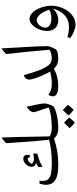

<svg xmlns="http://www.w3.org/2000/svg" viewBox="779 -1599 1070 2668"><g transform="rotate(-90 1314.0 -265.0)"><path d="M736.8 -779.8Q744.1 -636.7 749.5 -282.2L752.9 -109.9Q807.1 -80.1 876 -80.1Q886.2 -80.1 886.2 -69.8V0Q886.2 9.8 876 9.8Q822.3 9.8 782 -6.6Q741.7 -22.9 724.1 -50.8Q635.7 -19.5 547.9 -4.9Q460 9.8 361.8 9.8Q254.4 9.8 195.6 -9Q136.7 -27.8 108.4 -66.2Q80.1 -104.5 80.1 -162.1Q80.1 -205.1 96.2 -251H137.2Q133.8 -233.9 133.8 -207Q133.8 -157.2 158 -130.4Q182.1 -103.5 234.9 -91.8Q287.6 -80.1 387.2 -80.1Q552.7 -80.1 706.1 -117.2Q689 -260.3 668.9 -563.5L658.2 -713.9Q693.8 -751 736.8 -779.8ZM459 -389.2 460 -395Q460 -401.4 454.6 -407.7Q449.2 -414.1 440.9 -414.1Q420.9 -414.1 400.9 -398.4Q380.9 -382.8 372.1 -357.9Q394 -328.6 444.3 -328.6Q472.2 -328.6 515.1 -337.9L512.2 -280.8Q452.6 -266.1 415 -251Q377.4 -235.8 329.1 -210L326.2 -267.1L355 -283.7L383.8 -299.8Q330.1 -310.5 330.1 -358.9Q330.1 -402.8 365.7 -439.5Q401.4 -476.1 439 -476.1Q470.2 -476.1 483.6 -460.2Q497.1 -444.3 497.1 -420.9Q497.1 -401.4 486.8 -380.9Z M866.2 9.8Q856.4 9.8 856.4 0V-69.8Q856.4 -80.1 866.2 -80.1Q907.7 -80.1 967 -84.5Q1026.4 -88.9 1075.2 -98.9Q1124 -108.9 1154.3 -123Q1140.1 -175.3 1111.8 -252Q1089.4 -312.5 1089.4 -331.1Q1089.4 -357.9 1111.1 -384.8Q1132.8 -411.6 1166 -430.2Q1171.4 -396 1179 -362.1Q1186.5 -328.1 1193.6 -295.4Q1200.7 -262.7 1205.6 -232.2Q1210.4 -201.7 1210.4 -174.8Q1210.4 -137.2 1169.4 -55.2Q1119.6 -24.9 1034.4 -7.6Q949.2 9.8 866.2 9.8ZM1014.6 160.2Q987.8 199.7 944.8 240.2Q896.5 203.1 866.7 168.5Q889.6 147.5 942.9 89.4Q953.1 100.6 1014.6 160.2ZM1191.9 143.6Q1165.5 182.1 1121.6 223.6Q1075.7 188.5 1043.9 151.4Q1064.5 132.8 1119.6 72.3Q1130.4 84 1191.9 143.6Z M1836.9 9.8Q1746.6 9.8 1691.9 -51.8Q1586.4 9.8 1454.1 9.8Q1383.3 9.8 1346.7 -9.3Q1310.1 -28.3 1310.1 -64.9Q1310.1 -82 1315.7 -98.9Q1321.3 -115.7 1331.1 -127Q1360.4 -103 1397.9 -91.6Q1435.5 -80.1 1491.2 -80.1Q1571.8 -80.1 1653.8 -104Q1629.4 -143.1 1601.1 -207.3Q1572.8 -271.5 1557.4 -322.3Q1542 -373 1542 -392.1Q1542 -420.9 1558.3 -440.9Q1574.7 -460.9 1604 -470.2Q1639.2 -340.8 1670.2 -259.5Q1701.2 -178.2 1739 -129.2Q1776.9 -80.1 1836.9 -80.1Q1847.2 -80.1 1847.2 -69.8V0Q1847.2 9.8 1836.9 9.8Z M1826.2 9.8Q1815.9 9.8 1815.9 0V-69.8Q1815.9 -80.1 1826.2 -80.1Q1898.9 -80.1 1956.1 -110.8Q1931.6 -429.2 1897 -713.9Q1931.6 -750.5 1976.1 -779.8L1985.4 -605.5Q1998 -394.5 2002.2 -309.1Q2006.3 -223.6 2007.3 -148.9Q2007.3 -107.9 1966.3 -30.8Q1943.8 9.8 1826.2 9.8Z M2304.2 250Q2265.1 250 2208 226.3Q2150.9 202.6 2117.2 174.8L2134.3 136.2Q2198.7 158.2 2277.3 158.2Q2364.7 158.2 2427.7 106.2Q2490.7 54.2 2523.9 -47.9L2522.9 -52.7V-57.1Q2453.6 9.8 2365.2 9.8Q2297.9 9.8 2258.1 -31.5Q2218.3 -72.8 2218.3 -142.1Q2218.3 -202.1 2241.9 -260Q2265.6 -317.9 2304.9 -354Q2344.2 -390.1 2384.3 -390.1Q2432.6 -390.1 2475.1 -345.9Q2517.6 -301.8 2543 -228.3Q2568.4 -154.8 2568.4 -85Q2568.4 -1 2531 79.3Q2493.7 159.7 2433.8 204.8Q2374 250 2304.2 250ZM2393.1 -85.9Q2426.8 -85.9 2452.6 -91.8Q2478.5 -97.7 2512.2 -112.8Q2491.7 -190.9 2450.4 -240.5Q2409.2 -290 2366.2 -290Q2342.3 -290 2318.6 -272.5Q2294.9 -254.9 2279.1 -226.3Q2263.2 -197.8 2263.2 -174.8Q2263.2 -131.8 2297.1 -108.9Q2331.1 -85.9 2393.1 -85.9Z"/></g></svg>

Font: Droid Arabic Naskh
Style: Regular
Weight: 400
Designer: Pascal Zoghbi
Foundry: Ascender Corporation
Version: Version 1.00